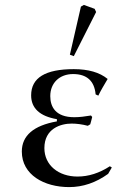

<svg xmlns="http://www.w3.org/2000/svg" viewBox="-20 -750 520 783"><path d="M265 -527 281 -521 372 -701 366 -714 322 -730 310 -723ZM161 -146C161 -226 228 -246 272 -246C293 -246 315 -243 338 -237L348 -243C350 -250 353 -260 356 -273L351 -279C327 -275 305 -272 283 -272C207 -272 185 -314 185 -358C185 -412 223 -448 278 -448C334 -448 365 -420 370 -365L381 -360C390 -379 403 -401 419 -428C386 -455 340 -468 281 -468C165 -468 107 -433 107 -361C107 -309 142 -276 212 -264V-255C117 -238 69 -197 69 -132C69 -37 160 13 262 13C318 13 371 -5 421 -41L436 -67L428 -72C385 -44 341 -30 296 -30C219 -30 161 -76 161 -146Z"/></svg>

Font: Asana Math
Style: Regular
Weight: 400
Version: Version 000.958